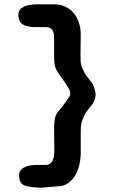

<svg xmlns="http://www.w3.org/2000/svg" viewBox="-20 -793 529 880"><path d="M231 -773Q256 -773 278 -763Q300 -753 316 -735Q332 -717 341 -691.5Q350 -666 350 -635L349 -536Q349 -523 349.5 -514Q350 -505 352 -496Q354 -487 358.5 -477.5Q363 -468 371 -453L406 -406Q416 -383 418 -363.5Q420 -344 405 -318L372 -275Q364 -259 359.5 -248Q355 -237 353 -227Q351 -217 350.5 -206Q350 -195 350 -179V-94Q350 -62 342.5 -33.5Q335 -5 321.5 16Q308 37 288 49Q268 61 244 61L175 67Q174 67 162 67Q150 67 134.5 65.5Q119 64 103.5 60.5Q88 57 80 49Q74 44 70.5 33Q67 22 67 12Q67 -8 81 -19Q95 -30 112.5 -33.5Q130 -37 147 -37H190Q230 -37 229 -106L228 -197Q228 -227 230.5 -243.5Q233 -260 239.5 -271Q246 -282 256 -293Q266 -304 280 -324Q289 -337 295 -345.5Q301 -354 302 -362Q303 -370 298.5 -380Q294 -390 283 -407Q267 -431 256.5 -445Q246 -459 239.5 -471Q233 -483 230.5 -496Q228 -509 228 -532V-604Q228 -617 227.5 -629Q227 -641 223 -650Q219 -659 210.5 -664Q202 -669 187 -669H142Q141 -669 134 -669Q127 -669 117 -670.5Q107 -672 96 -675.5Q85 -679 77 -687Q71 -692 67.5 -703Q64 -714 64 -724Q64 -744 78 -755Q92 -766 110 -769.5Q128 -773 145 -773Z"/></svg>

Font: Jua
Style: Regular
Weight: 400
Version: Version 1.001